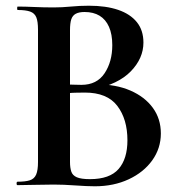

<svg xmlns="http://www.w3.org/2000/svg" viewBox="-20 -648 635 672"><path d="M306 -335 317 -353Q386 -353 436.5 -331Q487 -309 515 -270.5Q543 -232 543 -181Q543 -129 513 -87Q483 -45 430.5 -20.5Q378 4 312 4Q285 4 243.5 1Q202 -2 168 -2Q132 -2 99.5 -1Q67 0 41 0Q38 0 38 -6Q38 -12 41 -12Q69 -12 84.5 -17Q100 -22 106.5 -37Q113 -52 113 -81V-544Q113 -573 107 -587.5Q101 -602 85.5 -607.5Q70 -613 42 -613Q40 -613 40 -619Q40 -625 42 -625Q68 -625 100 -623.5Q132 -622 168 -622Q197 -622 228 -625Q259 -628 291 -628Q351 -628 393.5 -613.5Q436 -599 459 -570.5Q482 -542 482 -499Q482 -444 438 -398.5Q394 -353 306 -335ZM276 -606Q257 -606 245.5 -600Q234 -594 229.5 -580.5Q225 -567 225 -542V-346L188 -353Q221 -352 242 -351.5Q263 -351 265 -351Q319 -351 346 -391.5Q373 -432 373 -490Q373 -528 361.5 -554Q350 -580 328.5 -593Q307 -606 276 -606ZM295 -21Q364 -21 395 -56.5Q426 -92 426 -157Q426 -231 390.5 -277.5Q355 -324 277 -324Q267 -324 243 -323.5Q219 -323 192 -318L225 -330V-81Q225 -61 229.5 -47.5Q234 -34 249 -27.5Q264 -21 295 -21Z"/></svg>

Font: Cormorant Infant Light
Style: Regular
Weight: 300
Designer: Christian Thalmann (Catharsis Fonts)
Foundry: Catharsis Fonts
Version: Version 4.001